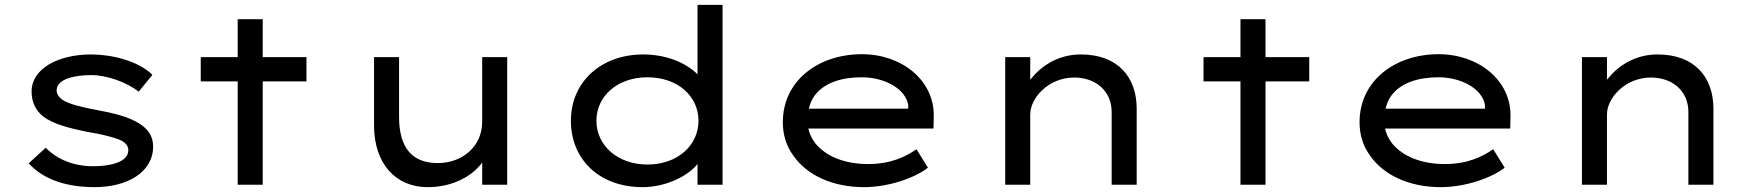

<svg xmlns="http://www.w3.org/2000/svg" viewBox="-20 -760 7247 790"><path d="M370 10C503 10 610 -51 610 -157C610 -198 591 -227 556 -250C512 -279 447 -295 375 -308C316 -319 267 -331 239 -348C223 -359 213 -372 213 -388C213 -437 292 -451 356 -451C420 -451 500 -422 551 -383L607 -452C550 -509 441 -536 355 -536C217 -536 110 -476 110 -384C110 -339 127 -306 156 -282C197 -250 262 -233 342 -217C390 -209 430 -200 461 -189C492 -179 508 -163 508 -142C508 -90 426 -76 364 -76C284 -76 217 -103 168 -152L98 -88C161 -19 257 10 370 10Z M1061 0V-425H1241V-525H1061V-681H958V-525H806V-425H958V0Z M1739 10C1824 10 1892 -20 1936 -60C1947 -71 1957 -81 1964 -91V0H2067V-525H1964V-259C1964 -156 1881 -89 1781 -89C1672 -89 1622 -157 1622 -279V-525H1519V-244C1519 -87 1608 10 1739 10Z M2624 10C2720 10 2811 -36 2850 -85V0H2953V-740H2850V-454C2839 -466 2824 -477 2807 -488C2760 -517 2698 -536 2627 -536C2453 -536 2329 -423 2329 -263C2329 -104 2446 10 2624 10ZM2644 -83C2521 -83 2434 -162 2434 -263C2434 -365 2521 -442 2644 -442C2768 -442 2854 -365 2854 -263C2854 -162 2768 -83 2644 -83Z M3535 10C3635 10 3743 -27 3798 -70L3751 -146C3706 -115 3645 -85 3552 -85C3455 -85 3378 -117 3335 -170C3320 -189 3311 -209 3306 -231H3821L3822 -282C3822 -284 3822 -285 3822 -287C3822 -428 3693 -537 3526 -537C3347 -537 3201 -428 3201 -257C3201 -206 3215 -160 3244 -120C3300 -39 3406 10 3535 10ZM3308 -313C3313 -334 3321 -352 3332 -367C3371 -419 3441 -442 3526 -442C3619 -442 3707 -395 3717 -327V-313Z M4219 0V-289C4219 -357 4294 -441 4400 -441C4487 -441 4554 -387 4554 -299V0H4657V-313C4657 -443 4579 -536 4427 -536C4350 -536 4285 -503 4240 -456C4233 -448 4226 -440 4219 -432V-525H4116V0Z M5187 0V-425H5367V-525H5187V-681H5084V-525H4932V-425H5084V0Z M5908 10C6008 10 6116 -27 6171 -70L6124 -146C6079 -115 6018 -85 5925 -85C5828 -85 5751 -117 5708 -170C5693 -189 5684 -209 5679 -231H6194L6195 -282C6195 -284 6195 -285 6195 -287C6195 -428 6066 -537 5899 -537C5720 -537 5574 -428 5574 -257C5574 -206 5588 -160 5617 -120C5673 -39 5779 10 5908 10ZM5681 -313C5686 -334 5694 -352 5705 -367C5744 -419 5814 -442 5899 -442C5992 -442 6080 -395 6090 -327V-313Z M6592 0V-289C6592 -357 6667 -441 6773 -441C6860 -441 6927 -387 6927 -299V0H7030V-313C7030 -443 6952 -536 6800 -536C6723 -536 6658 -503 6613 -456C6606 -448 6599 -440 6592 -432V-525H6489V0Z"/></svg>

Font: Lexend Peta
Style: Regular
Weight: 400
Designer: Bonnie Shaver-Troup, Thomas Jockin
Foundry: Lexend
Version: Version 1.007